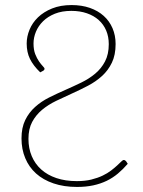

<svg xmlns="http://www.w3.org/2000/svg" viewBox="-20 -731 567 759"><path d="M139 -445Q111.5 -471.5 98.5 -498Q85.5 -524.5 85.5 -559Q85.5 -586.5 96.8 -613.8Q108 -641 130.2 -662.5Q152.5 -684 185.8 -697.5Q219 -711 263 -711Q303 -711 335.2 -699.8Q367.5 -688.5 390 -668.2Q412.5 -648 424.8 -619.5Q437 -591 437 -557Q437 -513.5 422.2 -483Q407.5 -452.5 383.2 -430.5Q359 -408.5 328 -392.2Q297 -376 264.8 -361.5Q232.5 -347 201.5 -332Q170.5 -317 146.2 -296.8Q122 -276.5 107.2 -249Q92.5 -221.5 92.5 -182Q92.5 -144.5 105.5 -113.8Q118.5 -83 143 -61Q167.5 -39 203 -27Q238.5 -15 284 -15Q316 -15 341.2 -21.2Q366.5 -27.5 385.8 -36.8Q405 -46 419 -56.8Q433 -67.5 443 -76.8Q453 -86 459.2 -92.2Q465.5 -98.5 469 -98.5Q472.5 -98.5 474.2 -97.2Q476 -96 478.5 -93.5L485 -83.5Q466.5 -62 446.2 -45Q426 -28 401.8 -16.2Q377.5 -4.5 348.5 1.8Q319.5 8 284.5 8Q232.5 8 191.5 -6Q150.5 -20 122.5 -45.2Q94.5 -70.5 79.8 -105.8Q65 -141 65 -184Q65 -226.5 79.8 -256.5Q94.5 -286.5 118.8 -308.2Q143 -330 174 -345.5Q205 -361 237.5 -375.2Q270 -389.5 301 -404.5Q332 -419.5 356.2 -439.8Q380.5 -460 395.2 -488.2Q410 -516.5 410 -556.5Q410 -586 399.8 -610.2Q389.5 -634.5 370.2 -651.8Q351 -669 323.5 -678.5Q296 -688 262 -688Q225 -688 197 -676.8Q169 -665.5 150.2 -647Q131.5 -628.5 122 -605.5Q112.5 -582.5 112.5 -559Q112.5 -534.5 119.2 -517.2Q126 -500 134.2 -488.2Q142.5 -476.5 149.2 -469.5Q156 -462.5 156 -459.5Q156 -454.5 151 -451.5Z"/></svg>

Font: Lato ExtraLight
Style: Regular
Weight: 275
Designer: Lukasz Dziedzic with Adam Twardoch and Botio Nikoltchev
Foundry: tyPoland Lukasz Dziedzic
Version: Version 2.015; 2015-08-06; http://www.latofonts.com/